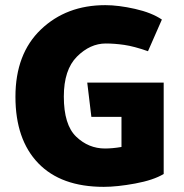

<svg xmlns="http://www.w3.org/2000/svg" viewBox="-20 -713 716 746"><path d="M616 -392V-37Q576 -13 505.5 0Q435 13 383 13Q217 13 128.5 -79Q40 -171 40 -337Q40 -504 139 -598.5Q238 -693 389 -693Q440 -693 504.5 -678.5Q569 -664 609 -637L555 -514Q501 -533 463 -538.5Q425 -544 391 -544Q330 -544 279 -493Q228 -442 228 -338Q228 -228 276 -182Q324 -136 388 -136Q402 -136 418.5 -137.5Q435 -139 452 -142V-259H335L319 -392Z"/></svg>

Font: Palanquin Dark
Style: Bold
Weight: 700
Designer: Pria Ravichandran
Version: Version 1.000